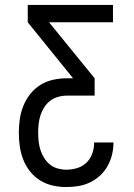

<svg xmlns="http://www.w3.org/2000/svg" viewBox="-20 -755 540 775"><path d="M247 0Q220 0 193 -6Q166 -12 142.5 -26.5Q119 -41 101.5 -63Q84 -85 74 -110.5Q64 -136 60 -163.5Q56 -191 56 -219Q56 -247 60 -274.5Q64 -302 74.5 -328Q85 -354 102.5 -376Q120 -398 143.5 -412.5Q167 -427 194.5 -433Q222 -439 250 -439H275L92 -665V-735H436V-665H178L362 -439V-369H250Q232 -369 214.5 -364Q197 -359 183 -348.5Q169 -338 159 -322.5Q149 -307 143.5 -290Q138 -273 136 -255Q134 -237 134 -219Q134 -201 136 -183.5Q138 -166 143.5 -149Q149 -132 158.5 -117Q168 -102 181.5 -91Q195 -80 212.5 -75Q230 -70 247 -70Q270 -70 291.5 -76.5Q313 -83 329 -98.5Q345 -114 352.5 -135.5Q360 -157 360 -179V-180H438V-179Q438 -154 432 -130Q426 -106 414 -84.5Q402 -63 383.5 -46Q365 -29 343 -18.5Q321 -8 296.5 -4Q272 0 247 0Z"/></svg>

Font: Iosevka Term
Style: Regular
Weight: 400
Monospace: yes
Designer: Belleve Invis
Foundry: Belleve Invis
Version: Version 30.0.1